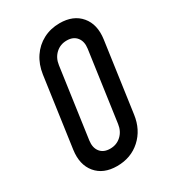

<svg xmlns="http://www.w3.org/2000/svg" viewBox="-189 -867 882 984"><g transform="rotate(-30 252.0 -375.0)"><path d="M211.5 16Q293.5 16 349.8 -35Q406 -86 417.5 -169L475.5 -581Q487 -664.5 444.2 -715.2Q401.5 -766 320.5 -766Q267 -766 223.2 -743Q179.5 -720 151.5 -678.2Q123.5 -636.5 115.5 -581L57.5 -169Q46 -86 88.2 -35Q130.5 16 211.5 16ZM225 -79Q186 -79 166.5 -103.8Q147 -128.5 152.5 -169L210.5 -581Q216 -621.5 242.8 -646.2Q269.5 -671 308 -671Q346.5 -671 366.2 -646.2Q386 -621.5 380.5 -581L322.5 -169Q317 -128.5 290.2 -103.8Q263.5 -79 225 -79Z"/></g></svg>

Font: Mohave Medium
Style: Italic
Weight: 500
Italic angle: -8°
Designer: Gumpita Rahayu
Foundry: Tokotype
Version: Version 2.002; ttfautohint (v1.8.3)